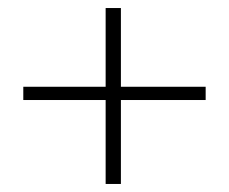

<svg xmlns="http://www.w3.org/2000/svg" viewBox="-20 -550 570 478"><path d="M492 -301H281V-92H243V-301H38V-334H243V-530H281V-334H492Z"/></svg>

Font: Abril Fatface
Style: Regular
Weight: 400
Designer: Veronika Burian, Jos Scaglione
Foundry: TypeTogether
Version: Version 1.001